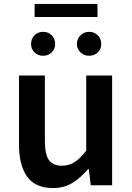

<svg xmlns="http://www.w3.org/2000/svg" viewBox="-20 -937 669 971"><path d="M248 14Q158 14 117 -44Q76 -102 76 -207V-555H207V-223Q207 -156 227.5 -127.5Q248 -99 293 -99Q329 -99 357 -117Q385 -135 416 -175V-555H547V0H439L429 -82H426Q389 -39 347 -12.5Q305 14 248 14ZM198 -655Q172 -655 154.5 -672Q137 -689 137 -714Q137 -741 154.5 -758.5Q172 -776 198 -776Q224 -776 241.5 -758.5Q259 -741 259 -714Q259 -689 241.5 -672Q224 -655 198 -655ZM155 -851V-917H473V-851ZM431 -655Q405 -655 387 -672Q369 -689 369 -714Q369 -741 387 -758.5Q405 -776 431 -776Q457 -776 474.5 -758.5Q492 -741 492 -714Q492 -689 474.5 -672Q457 -655 431 -655Z"/></svg>

Font: Noto Sans KR SemiBold
Style: Regular
Weight: 600
Designer: Ryoko NISHIZUKA  (kana, bopomofo & ideographs); Paul D. Hunt (Latin, Greek & Cyrillic); Sandoll Communications , Soo-you
Foundry: Adobe
Version: Version 2.004-H2;hotconv 1.0.118;makeotfexe 2.5.65603